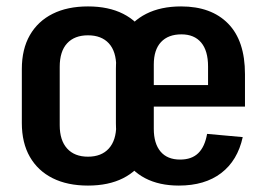

<svg xmlns="http://www.w3.org/2000/svg" viewBox="-20 -569 832 598"><path d="M254 9Q190 9 144 -14Q98 -37 73 -80.5Q48 -124 48 -186V-354Q48 -416 73 -459.5Q98 -503 144 -526Q190 -549 254 -549Q318 -549 363.5 -526Q409 -503 434 -459.5Q459 -416 459 -354V-186Q459 -124 434 -80.5Q409 -37 363.5 -14Q318 9 254 9ZM254 -81Q296 -81 319 -106.5Q342 -132 342 -179V-361Q342 -409 319 -434Q296 -459 254 -459Q212 -459 189 -434Q166 -409 166 -361V-179Q166 -132 189 -106.5Q212 -81 254 -81ZM537 9Q476 9 432 -14Q388 -37 364.5 -80.5Q341 -124 341 -185V-355Q341 -417 365.5 -460Q390 -503 435.5 -526Q481 -549 544 -549Q638 -549 690.5 -495.5Q743 -442 743 -338V-237H438V-304H649L628 -270V-362Q628 -411 606.5 -436.5Q585 -462 545 -462Q504 -462 481.5 -438Q459 -414 459 -368V-168Q459 -122 480 -97Q501 -72 541 -72Q577 -72 597.5 -92Q618 -112 625 -152L736 -142Q720 -69 669 -30Q618 9 537 9Z"/></svg>

Font: Pathway Extreme Condensed SemiBold
Style: Regular
Weight: 600
Width: 3
Version: Version 1.001;gftools[0.9.26]